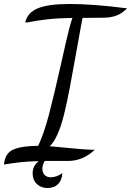

<svg xmlns="http://www.w3.org/2000/svg" viewBox="-38 -739 659 965"><path d="M212 -4Q262 0 288 3Q380 13 438 14Q379 70 303 70H187Q175 88 175 110Q175 128 186 140Q197 152 217 152Q247 152 275 131Q274 166 254 186Q234 206 201 206Q168 206 147 185.5Q126 165 126 132Q126 94 157 71Q105 72 68 76Q31 80 -18 88Q-13 30 30.5 12Q74 -6 154 -6Q183 -68 208 -163Q233 -258 270 -423Q274 -440 292.5 -523Q311 -606 326 -649Q254 -648 201.5 -642Q149 -636 89 -625Q99 -675 151.5 -697Q204 -719 311 -719Q431 -719 601 -697Q571 -668 542.5 -659Q514 -650 485 -650Q409 -650 377 -649L371 -619L346 -480Q331 -394 313.5 -302Q296 -210 284 -164Q254 -44 212 -4Z"/></svg>

Font: Dancing Script
Style: Bold
Weight: 700
Designer: Pablo Impallari
Foundry: Pablo Impallari
Version: Version 2.000